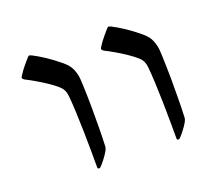

<svg xmlns="http://www.w3.org/2000/svg" viewBox="-98 -659 910 812"><g transform="rotate(-20 357.0 -253.0)"><path d="M576.2 22.5Q569.3 22.5 569.3 15.1Q569.3 -14.6 569.1 -57.4Q568.8 -100.1 567.9 -147Q566.9 -193.8 564.9 -236.3Q563 -278.8 560.1 -308.1Q559.1 -320.8 554.4 -332.5Q549.8 -344.2 536.6 -356.4Q520 -371.1 496.3 -387Q472.7 -402.8 449 -416.5Q425.3 -430.2 408.2 -438.5Q398.9 -444.3 398.9 -449.7Q398.9 -452.1 400.9 -454.8Q402.8 -457.5 404.8 -460.9Q415 -477.5 432.1 -497.8Q449.2 -518.1 454.1 -523.4Q459.5 -527.8 461.4 -527.8Q462.9 -527.8 472.7 -523.4Q495.6 -511.7 524.7 -492.7Q553.7 -473.6 586.4 -446.3Q610.8 -425.8 619.6 -404.1Q628.4 -382.3 630.4 -360.8Q631.3 -351.1 632.1 -328.1Q632.8 -305.2 633.5 -278.3Q634.3 -251.5 634.3 -229.5Q634.3 -189.5 634 -144.5Q633.8 -99.6 631.8 -56.6Q631.8 -51.8 629.9 -46.6Q627.9 -41.5 626 -37.6Q617.2 -22 603 -3.9Q588.9 14.2 582 20Q579.1 22.5 576.2 22.5ZM219.2 22.5Q212.4 22.5 212.4 15.1Q212.4 -14.6 212.2 -57.4Q211.9 -100.1 210.9 -147Q210 -193.8 208 -236.3Q206.1 -278.8 203.1 -308.1Q202.1 -320.8 197.5 -332.5Q192.9 -344.2 179.7 -356.4Q163.1 -371.1 139.4 -387Q115.7 -402.8 92 -416.5Q68.4 -430.2 51.3 -438.5Q42 -444.3 42 -449.7Q42 -452.1 43.9 -454.8Q45.9 -457.5 47.9 -460.9Q58.1 -477.5 75.2 -497.8Q92.3 -518.1 97.2 -523.4Q102.5 -527.8 104.5 -527.8Q106 -527.8 115.7 -523.4Q138.7 -511.7 167.7 -492.7Q196.8 -473.6 229.5 -446.3Q253.9 -425.8 262.7 -404.1Q271.5 -382.3 273.4 -360.8Q274.4 -351.1 275.1 -328.1Q275.9 -305.2 276.6 -278.3Q277.3 -251.5 277.3 -229.5Q277.3 -189.5 277.1 -144.5Q276.9 -99.6 274.9 -56.6Q274.9 -51.8 272.9 -46.6Q271 -41.5 269 -37.6Q260.3 -22 246.1 -3.9Q231.9 14.2 225.1 20Q222.2 22.5 219.2 22.5Z"/></g></svg>

Font: David Libre
Style: Regular
Weight: 400
Designer: Ismar David, J. Victor Gaultney, Annie Olsen and Meir Sadan
Foundry: Monotype Imaging Inc. & SIL International
Version: Version 1.100; ttfautohint (v1.8.4.7-5d5b)